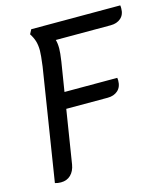

<svg xmlns="http://www.w3.org/2000/svg" viewBox="-107 -782 753 871"><g transform="rotate(-15 270.0 -347.0)"><path d="M540 -686Q540 -656 521.5 -640Q503 -624 474 -624H216Q221 -608 221 -583Q221 -563 215 -523L193 -386H441Q442 -382 442 -374Q442 -343 423.5 -326.5Q405 -310 376 -310H181L141 -59Q136 -29 118 -11.5Q100 6 72 6Q57 6 44 2L127 -523Q134 -576 134 -596Q134 -621 128.5 -640Q123 -659 110 -679L121 -700H539Q540 -696 540 -686Z"/></g></svg>

Font: Thasadith
Style: Bold Italic
Weight: 700
Italic angle: -9°
Designer: Cadson Demak Co.,Ltd.
Foundry: Cadson Demak Co.,Ltd.
Version: Version 1.000; ttfautohint (v1.6)